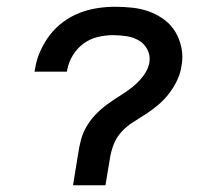

<svg xmlns="http://www.w3.org/2000/svg" viewBox="-20 -548 640 568"><path d="M292 0H196L211 -92Q214 -113 219.5 -134Q225 -155 236.5 -174.5Q248 -194 263.5 -210Q279 -226 297.5 -239.5Q316 -253 335.5 -265Q355 -277 372.5 -291Q390 -305 404 -323.5Q418 -342 422 -363Q425 -384 416 -401.5Q407 -419 390.5 -428.5Q374 -438 354 -441Q334 -444 314 -444Q292 -444 269 -438.5Q246 -433 227 -419Q208 -405 195.5 -384.5Q183 -364 179 -342L178 -336H82L84 -346Q88 -372 99.5 -397.5Q111 -423 128 -445Q145 -467 167.5 -483.5Q190 -500 216 -510Q242 -520 268.5 -524Q295 -528 321 -528Q347 -528 373.5 -525Q400 -522 423.5 -513Q447 -504 467 -489Q487 -474 499.5 -452.5Q512 -431 517 -405.5Q522 -380 517 -353Q514 -332 504.5 -311.5Q495 -291 481 -272.5Q467 -254 449.5 -239Q432 -224 413 -211.5Q394 -199 374.5 -187Q355 -175 339.5 -158Q324 -141 316 -120Q308 -99 305 -78Z"/></svg>

Font: Iosevka Aile Medium Oblique
Style: Regular
Weight: 500
Italic angle: -9°
Designer: Belleve Invis
Foundry: Belleve Invis
Version: Version 31.1.0; ttfautohint (v1.8.4)